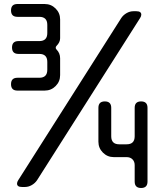

<svg xmlns="http://www.w3.org/2000/svg" viewBox="-20 -834 805 958"><path d="M548 -50H612Q630 -50 641 -39Q652 -28 652 -10V72Q652 104 684 104Q716 104 716 72V-296Q716 -328 684 -328Q652 -328 652 -296V-154Q652 -114 612 -114H575Q535 -114 535 -154V-296Q535 -328 503 -328Q471 -328 471 -296V-127Q471 -95 493.5 -72.5Q516 -50 548 -50ZM262 -587Q258 -591 258 -596Q258 -601 262 -605Q280 -623 280 -643V-737Q280 -769 257.5 -791.5Q235 -814 203 -814H67Q35 -814 35 -782Q35 -750 67 -750H176Q216 -750 216 -710V-669Q216 -629 176 -629H72Q40 -629 40 -597Q40 -565 72 -565H176Q216 -565 216 -525V-486Q216 -446 176 -446H67Q35 -446 35 -414Q35 -382 67 -382H203Q235 -382 257.5 -404.5Q280 -427 280 -459V-543Q280 -569 262 -587ZM65 82Q65 99 90 99H104Q122 99 138.5 89.5Q155 80 165 65L679 -744Q685 -753 685 -761Q685 -778 660 -778H646Q628 -778 611.5 -768.5Q595 -759 585 -744L71 65Q65 74 65 82Z"/></svg>

Font: WDXL Lubrifont JP N
Style: Regular
Weight: 400
Designer: [WDXL Lubrifont] Copyright 2020-2022 (c) NightFurySL2001, Skr-ZERO; [ZCOOL QingKe HuangYou] Copyright 2018-2022 (c) The 
Version: Version 2.001;hotconv 1.1.1;makeotfexe 2.6.0